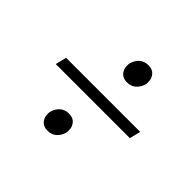

<svg xmlns="http://www.w3.org/2000/svg" viewBox="-118 -698 786 786"><g transform="rotate(45 275.0 -305.0)"><path d="M235 -64Q211 -64 199 -78.5Q187 -93 187 -110Q187 -114 187 -119Q187 -124 189 -130Q195 -150 210 -163Q225 -176 248 -176Q272 -176 284 -161.5Q296 -147 296 -130Q296 -126 296 -121Q296 -116 294 -110Q288 -90 273 -77Q258 -64 235 -64ZM325 -434Q301 -434 289 -448.5Q277 -463 277 -480Q277 -484 277 -489Q277 -494 279 -500Q285 -520 300 -533Q315 -546 338 -546Q362 -546 374 -531.5Q386 -517 386 -500Q386 -496 386 -491Q386 -486 384 -480Q378 -460 363 -447Q348 -434 325 -434ZM78 -329H507L495 -281H66Z"/></g></svg>

Font: IBM Plex Serif
Style: Italic
Weight: 400
Italic angle: -14°
Designer: Mike Abbink, Paul van der Laan, Pieter van Rosmalen
Foundry: Bold Monday
Version: Version 3.001